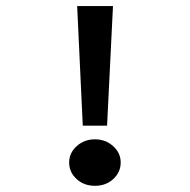

<svg xmlns="http://www.w3.org/2000/svg" viewBox="-20 -597 626 633"><path d="M352.5 -577.1 333 -182.6H252.9L234.4 -577.1ZM377.9 -61.5Q377.9 -29.3 353.5 -6.8Q329.1 15.6 293 15.6Q256.8 15.6 232.4 -6.8Q208 -29.3 208 -61.5Q208 -92.8 232.9 -115.2Q257.8 -137.7 293 -137.7Q328.1 -137.7 353 -115.2Q377.9 -92.8 377.9 -61.5Z"/></svg>

Font: Thabit-Bold
Style: Bold
Weight: 700
Designer: Regenerated by Nadim Shaikli
Foundry: MAK Alagha
Version: 0.01